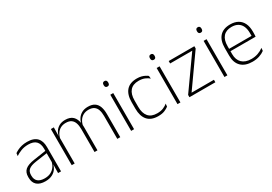

<svg xmlns="http://www.w3.org/2000/svg" viewBox="20 -1444 3169 2239"><g transform="rotate(-30 1605.0 -324.5)"><path d="M369.5 0 372 -125 370 -131.5V-290L370.5 -328Q370.5 -394.5 337 -428.5Q303.5 -462.5 232.5 -462.5Q178.5 -462.5 135.2 -445.5Q92 -428.5 61 -407L65.5 -444Q82 -456 106.8 -468.2Q131.5 -480.5 164 -488.5Q196.5 -496.5 237 -496.5Q282 -496.5 314.8 -485Q347.5 -473.5 368.5 -451.8Q389.5 -430 399.5 -399Q409.5 -368 409.5 -328.5V0ZM196 10Q123.5 10 84.2 -24.2Q45 -58.5 45 -124V-136.5Q45 -197.5 83 -229.8Q121 -262 208 -274.5L379.5 -300L381.5 -269L213.5 -244.5Q145 -234.5 114.8 -210Q84.5 -185.5 84.5 -138.5V-128Q84.5 -77 115.5 -50.5Q146.5 -24 206 -24Q254.5 -24 289.2 -42.2Q324 -60.5 345.2 -91.8Q366.5 -123 373 -162L383.5 -131H374.5Q369.5 -94 348.5 -61.8Q327.5 -29.5 289.5 -9.8Q251.5 10 196 10Z M1167 0V-308.5Q1167 -356.5 1155.2 -391Q1143.5 -425.5 1116.5 -444Q1089.5 -462.5 1044.5 -462.5Q1003 -462.5 972 -445Q941 -427.5 921.8 -397.2Q902.5 -367 896.5 -328.5L885 -361.5H892Q897.5 -396.5 918 -427.5Q938.5 -458.5 972.8 -477.5Q1007 -496.5 1055.5 -496.5Q1110.5 -496.5 1143.8 -474.5Q1177 -452.5 1192 -411.2Q1207 -370 1207 -312V0ZM553.5 0V-486.5H593L590.5 -362L593 -360.5V0ZM860.5 0V-308Q860.5 -356.5 848.5 -391Q836.5 -425.5 810 -444Q783.5 -462.5 738.5 -462.5Q696 -462.5 664.8 -444.5Q633.5 -426.5 614.8 -395.2Q596 -364 589.5 -324L577.5 -356H588.5Q593.5 -394 613.2 -426Q633 -458 667 -477.2Q701 -496.5 749.5 -496.5Q816 -496.5 851.8 -462Q887.5 -427.5 896.5 -359.5Q898.5 -348.5 899.2 -337.5Q900 -326.5 900 -315V0Z M1353.5 0V-486.5H1393V0ZM1373.5 -585.5Q1358 -585.5 1350.2 -594.5Q1342.5 -603.5 1342.5 -620.5V-624.5Q1342.5 -641 1350.2 -650Q1358 -659 1373.5 -659Q1388.5 -659 1396.2 -650Q1404 -641 1404 -624.5V-620.5Q1404 -603 1396.2 -594.2Q1388.5 -585.5 1373.5 -585.5Z M1715.5 10Q1620.5 10 1573 -44.2Q1525.5 -98.5 1525.5 -199.5V-287.5Q1525.5 -388.5 1573 -442.5Q1620.5 -496.5 1715.5 -496.5Q1749 -496.5 1775.2 -489.5Q1801.5 -482.5 1821 -472.2Q1840.5 -462 1853.5 -451.5L1857.5 -413.5Q1834 -434 1800.5 -448.2Q1767 -462.5 1719 -462.5Q1642.5 -462.5 1603.8 -417.5Q1565 -372.5 1565 -287V-200.5Q1565 -116 1603.8 -70.5Q1642.5 -25 1720.5 -25Q1770 -25 1804 -39.5Q1838 -54 1861.5 -74L1857 -35.5Q1836.5 -19 1802 -4.5Q1767.5 10 1715.5 10Z M1977.5 0V-486.5H2017V0ZM1997.5 -585.5Q1982 -585.5 1974.2 -594.5Q1966.5 -603.5 1966.5 -620.5V-624.5Q1966.5 -641 1974.2 -650Q1982 -659 1997.5 -659Q2012.5 -659 2020.2 -650Q2028 -641 2028 -624.5V-620.5Q2028 -603 2020.2 -594.2Q2012.5 -585.5 1997.5 -585.5Z M2487.5 -33.5V0H2138.5V-31L2438 -453.5H2140V-486.5H2485.5V-456L2186.5 -33.5Z M2610 0V-486.5H2649.5V0ZM2630 -585.5Q2614.5 -585.5 2606.8 -594.5Q2599 -603.5 2599 -620.5V-624.5Q2599 -641 2606.8 -650Q2614.5 -659 2630 -659Q2645 -659 2652.8 -650Q2660.5 -641 2660.5 -624.5V-620.5Q2660.5 -603 2652.8 -594.2Q2645 -585.5 2630 -585.5Z M2985 10Q2887 10 2834.5 -41.2Q2782 -92.5 2782 -187V-290.5Q2782 -391.5 2830.5 -445Q2879 -498.5 2972 -498.5Q3034 -498.5 3076.2 -474.2Q3118.5 -450 3140.2 -404.8Q3162 -359.5 3162 -295.5V-278Q3162 -265.5 3161.5 -252.8Q3161 -240 3159.5 -225.5H3123Q3123.5 -245.5 3123.5 -263.2Q3123.5 -281 3123.5 -296Q3123.5 -350.5 3106.2 -388Q3089 -425.5 3055.2 -445.2Q3021.5 -465 2972 -465Q2898 -465 2859.5 -421Q2821 -377 2821 -293V-245V-239V-184.5Q2821 -147 2832 -117.5Q2843 -88 2864.2 -67.2Q2885.5 -46.5 2917 -35.5Q2948.5 -24.5 2990 -24.5Q3037 -24.5 3077.5 -38.5Q3118 -52.5 3153.5 -78.5L3149 -40Q3118.5 -17 3076.8 -3.5Q3035 10 2985 10ZM2802 -225.5V-257.5H3149.5V-225.5Z"/></g></svg>

Font: Anek Latin Medium ExtraLight
Style: Regular
Weight: 250
Version: Version 1.003